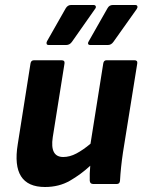

<svg xmlns="http://www.w3.org/2000/svg" viewBox="-20 -736 577 768"><path d="M160 12Q23 12 51 -159L102 -482Q104 -495 116 -495H226Q240 -495 238 -482L191 -187Q179 -108 233 -108Q259 -108 285.5 -122Q312 -136 342 -161L393 -482Q395 -495 406 -495H518Q531 -495 529 -482L472 -127Q463 -67 460 -13Q459 0 447 0H353Q340 0 339 -13Q338 -41 341 -73Q303 -38 259.5 -13Q216 12 160 12ZM341 -556Q334 -556 332.5 -560.5Q331 -565 335 -571L410 -703Q417 -716 431 -716H521Q528 -716 529.5 -711Q531 -706 527 -700L434 -569Q425 -556 412 -556ZM175 -556Q168 -556 166.5 -560.5Q165 -565 168 -571L243 -703Q251 -716 264 -716H354Q361 -716 363 -711Q365 -706 360 -700L268 -569Q259 -556 245 -556Z"/></svg>

Font: Sofia Sans ExtraBold
Style: Italic
Weight: 800
Italic angle: -9°
Designer: Botio Nikoltchev, Ani Petrova
Foundry: lettersoup
Version: Version 4.100; ttfautohint (v1.8.4.7-5d5b)